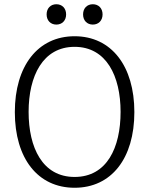

<svg xmlns="http://www.w3.org/2000/svg" viewBox="-20 -874 704 906"><path d="M332 12C506 12 614 -127 614 -345C614 -562 506 -703 332 -703C158 -703 50 -562 50 -345C50 -127 158 12 332 12ZM332 -653C482 -653 549 -515 549 -346C549 -178 485 -39 332 -39C180 -39 115 -178 115 -346C115 -515 182 -653 332 -653ZM418 -758C445 -758 464 -777 464 -806C464 -835 445 -854 418 -854C391 -854 372 -835 372 -806C372 -777 391 -758 418 -758ZM246 -758C273 -758 292 -777 292 -806C292 -835 273 -854 246 -854C219 -854 200 -835 200 -806C200 -777 219 -758 246 -758Z"/></svg>

Font: Repo Light
Style: Regular
Weight: 300
Designer: Stefan Peev
Foundry: Context Ltd
Version: Version 001.502